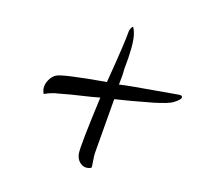

<svg xmlns="http://www.w3.org/2000/svg" viewBox="-50 -558 479 454"><g transform="rotate(10 189.0 -331.5)"><path d="M186 -158Q176 -158 168.5 -166.5Q161 -175 161 -188Q161 -206 188 -327L166 -325Q112 -322 87 -319Q81 -319 74 -317.5Q67 -316 63 -315Q62 -314 60.5 -314Q59 -314 58 -313Q55 -312 54 -313Q52 -321 52 -324Q52 -335 59 -345.5Q66 -356 76 -360Q90 -366 197 -366Q223 -467 227 -493Q229 -500 233 -504Q235 -506 236 -504Q241 -492 241 -475Q241 -465 240 -454.5Q239 -444 237 -431L232 -403Q231 -388 226 -365Q242 -366 263 -366Q284 -366 311 -366H370Q378 -366 378 -361Q378 -356 363 -348Q356 -344 343.5 -341.5Q331 -339 314 -337Q285 -334 261.5 -332Q238 -330 221 -329L199 -200Q198 -195 197.5 -188Q197 -181 197 -172V-166Q197 -161 196 -160Q192 -158 186 -158Z"/></g></svg>

Font: Allison
Style: Regular
Weight: 400
Designer: Robert E. Leuschke
Foundry: Robert E. Leuschke
Version: Version 1.010; ttfautohint (v1.8.3)